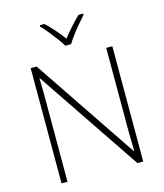

<svg xmlns="http://www.w3.org/2000/svg" viewBox="-135 -1048 981 1149"><g transform="rotate(-15 355.5 -474.0)"><path d="M608 0H572L139 -642H137Q138 -615 138.5 -588.5Q139 -562 139 -536Q139 -510 139 -481V0H102V-714H139L570 -74H572Q572 -97 571.5 -124Q571 -151 570.5 -178.5Q570 -206 570 -231V-714H608ZM337 -790Q325 -811 304.5 -838.5Q284 -866 262 -893Q240 -920 221 -940V-948H250Q278 -922 305.5 -890Q333 -858 355 -829Q377 -858 405.5 -890Q434 -922 461 -948H490V-940Q472 -920 449 -893Q426 -866 405.5 -838.5Q385 -811 373 -790Z"/></g></svg>

Font: Noto Sans Cham ExtraLight
Style: Regular
Weight: 250
Version: Version 2.002